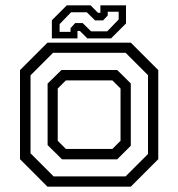

<svg xmlns="http://www.w3.org/2000/svg" viewBox="-20 -700 668 720"><path d="M158 0 55 -103V-437L158 -540H470.5L573.5 -437V-103L470.5 0ZM181 -38.5H451L535 -122.5V-418L451 -502H179L94.5 -417.5V-125ZM212.5 -102.5 158.5 -156V-386.5L210.5 -437.5H419.5L470.5 -387V-153.5L419.5 -102.5ZM227 -141.5H401.5L432 -172V-368L401.5 -398.5H227L196.5 -368V-172ZM174.5 -556V-624L230.5 -680H319.5L347.5 -652H356.5V-680H452.5V-612L396.5 -556H307.5L279.5 -584H270.5V-556ZM203.5 -580.5H244.5V-594.5L262 -613.5H290L321.5 -582.5H382L425 -627V-656H384V-642L366.5 -623.5H336.5L305.5 -654H246.5L203.5 -609.5Z"/></svg>

Font: Tourney
Style: Regular
Weight: 400
Designer: Tyler Finck
Foundry: Etcetera Type Co
Version: Version 1.015